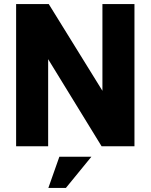

<svg xmlns="http://www.w3.org/2000/svg" viewBox="-20 -717 738 941"><path d="M59 -697H219L482 -272V-697H639V0H478L216 -427V0H59ZM271 51H428L303 204H217Z"/></svg>

Font: Hanken Grotesk Black
Style: Regular
Weight: 900
Designer: Alfredo Marco Pradil
Foundry: Hanken Design Co.
Version: Version 3.014